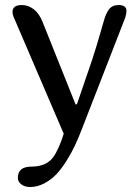

<svg xmlns="http://www.w3.org/2000/svg" viewBox="-20 -522 552 762"><path d="M477.1 -452.1 304.2 -7.8Q291 26.4 277.8 54.7Q264.6 83 244.6 115.2Q224.6 147.5 204.1 169.2Q183.6 190.9 156 205.6Q128.4 220.2 99.1 220.2Q78.6 220.2 64.7 209.7Q50.8 199.2 50.8 184.1Q50.8 139.2 105 139.2Q163.6 139.2 190.9 102.1Q213.9 70.3 232.9 8.8L35.2 -452.1Q29.8 -462.9 29.8 -475.1Q29.8 -502 66.9 -502Q91.8 -502 113.5 -485.6Q135.3 -469.2 148.9 -435.1L279.8 -107.9H285.2L345.2 -283.2Q360.4 -327.6 392.1 -439Q399.9 -468.3 412.8 -485.1Q425.8 -502 450.2 -502Q481.9 -502 481.9 -479Q481.9 -466.8 477.1 -452.1Z"/></svg>

Font: Marmelad
Style: Regular
Weight: 400
Designer: Manvel Shmavonyan
Foundry: Cyreal (www.cyreal.org)
Version: Version 1.000